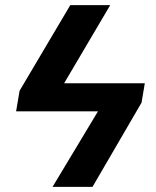

<svg xmlns="http://www.w3.org/2000/svg" viewBox="-20 -731 609 751"><path d="M476.6 -405.3 457.5 -295.4H116.2L135.7 -405.3ZM411.1 -710.9 166 -295.4H43L56.6 -376L254.9 -710.9ZM533.7 -329.6 341.8 0H185.5L429.2 -405.3H546.4Z"/></svg>

Font: Roboto
Style: Bold Italic
Weight: 700
Italic angle: -12°
Designer: Christian Robertson
Foundry: Google
Version: Version 3.0